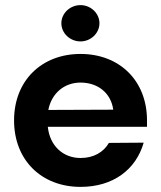

<svg xmlns="http://www.w3.org/2000/svg" viewBox="-20 -721 630 751"><path d="M295 -701C254 -701 220 -669 220 -630C220 -591 254 -559 295 -559C335 -559 369 -591 369 -630C369 -669 335 -701 295 -701ZM35 -250C35 -94 143 10 295 10C423 10 512 -58 542 -163L406 -162C385 -126 347 -103 295 -103C228 -103 175 -149 167 -225H555V-250C555 -406 447 -510 295 -510C143 -510 35 -406 35 -250ZM169 -291C182 -357 232 -398 295 -398C363 -398 414 -357 423 -292Z"/></svg>

Font: Goli SemiBold
Style: Regular
Weight: 600
Designer: jaikishan Patel
Foundry: MagicType
Version: Version 1.000;Glyphs 3.2 (3242)